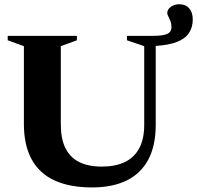

<svg xmlns="http://www.w3.org/2000/svg" viewBox="-20 -850 908 884"><path d="M769.5 -725.5Q769.5 -741.5 764.5 -753.8Q759.5 -766 754.8 -775Q750 -784 750 -789.5Q750 -806.5 766.5 -818.5Q783 -830.5 805.5 -830.5Q834.5 -830.5 851 -811.8Q867.5 -793 867.5 -760Q867.5 -725 850.5 -698.8Q833.5 -672.5 796 -657.5Q758.5 -642.5 697 -638.5V-275Q697 -179.5 662.8 -115.2Q628.5 -51 563 -19Q497.5 13 404 13Q301.5 13 231.5 -19Q161.5 -51 125.8 -116.2Q90 -181.5 90 -279V-637.5L15.5 -664.5V-685H334V-664.5L260 -637.5V-277.5Q260 -211.5 281 -168.5Q302 -125.5 344 -104.2Q386 -83 449 -83Q511 -83 554.5 -103.8Q598 -124.5 621 -167.2Q644 -210 644 -275.5V-637.5L564.5 -664.5V-685H683.5Q719 -685 737.5 -689.8Q756 -694.5 762.8 -703.5Q769.5 -712.5 769.5 -725.5Z"/></svg>

Font: Newsreader 36pt
Style: Bold
Weight: 700
Designer: Hugues Gentile
Foundry: Production Type
Version: Version 1.003